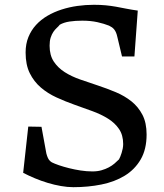

<svg xmlns="http://www.w3.org/2000/svg" viewBox="-20 -777 691 809"><path d="M99.1 -243.7 154.8 -242.7 175.3 -130.4Q178.2 -119.6 181.2 -113Q184.1 -106.4 187.3 -102.5Q190.4 -98.6 193.4 -96.4Q196.3 -94.2 198.7 -92.8Q209.5 -87.4 228.5 -80.8Q247.6 -74.2 271 -68.4Q294.4 -62.5 319.8 -58.6Q345.2 -54.7 369.6 -54.7Q390.6 -54.7 407.7 -59.6Q424.8 -64.5 438.5 -71.8Q452.1 -79.1 462.6 -88.1Q473.1 -97.2 481.4 -105.5Q483.9 -109.9 486.8 -116.9Q489.7 -124 492.4 -132.6Q495.1 -141.1 497.1 -150.9Q499 -160.6 499 -169.9Q499 -208 481.4 -233.6Q463.9 -259.3 434.8 -277.3Q405.8 -295.4 368.9 -308.8Q332 -322.3 293.5 -335.9Q254.9 -349.6 218 -366.5Q181.2 -383.3 152.1 -408.2Q123 -433.1 105.5 -468.5Q87.9 -503.9 87.9 -555.7Q87.9 -591.8 99.6 -620.6Q111.3 -649.4 131.8 -671.9Q152.3 -694.3 179.9 -710.4Q207.5 -726.6 239.5 -736.8Q271.5 -747.1 306.2 -752Q340.8 -756.8 375.5 -756.8Q403.8 -756.8 425.8 -754.6Q447.8 -752.4 468.3 -748.8Q488.8 -745.1 510.7 -740.7Q532.7 -736.3 560.5 -732.4L546.4 -539.1H494.1L474.6 -620.6Q472.2 -631.8 469 -639.4Q465.8 -647 461.4 -652.6Q457 -658.2 451.7 -661.9Q446.3 -665.5 439.5 -668.9Q418.9 -677.2 390.4 -683.6Q361.8 -689.9 326.7 -689.9Q297.4 -689.9 273.2 -686.3Q249 -682.6 231.9 -672.9Q226.6 -666 219 -659.2Q211.4 -652.3 204.8 -642.6Q198.2 -632.8 193.6 -618.9Q189 -605 189 -584.5Q189 -544.4 206.5 -517.8Q224.1 -491.2 252.9 -472.9Q281.7 -454.6 318.4 -441.9Q355 -429.2 393.3 -416.5Q431.6 -403.8 468.3 -388.4Q504.9 -373 533.7 -350.1Q562.5 -327.1 580.1 -293.5Q597.7 -259.8 597.7 -210.4Q597.7 -147.9 572.8 -105.2Q547.9 -62.5 505.4 -36.6Q462.9 -10.7 407 0.5Q351.1 11.7 289.1 11.7Q264.2 11.7 236.6 6.8Q209 2 181.4 -6.3Q153.8 -14.6 127.4 -25.6Q101.1 -36.6 77.6 -48.8Z"/></svg>

Font: Donegal One
Style: Regular
Weight: 400
Designer: Gary Lonergan
Foundry: Sorkin Type Co.
Version: Version 1.004